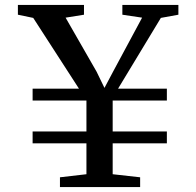

<svg xmlns="http://www.w3.org/2000/svg" viewBox="-20 -763 800 783"><path d="M302 -401.5 115.5 -690 53 -703V-743H322.5V-703L247.5 -691L374 -470.5L406 -404.5L441.5 -471.5L559.5 -691L479 -703V-743H707.5V-703L636 -690L461.5 -401.5H660.5V-353H439.5V-227H660.5V-178.5H439.5V-52.5L551.5 -40V0H224.5V-40L332.5 -52.5V-178.5H113V-227H332.5V-353H113V-401.5Z"/></svg>

Font: Merriweather 48pt Medium
Style: Regular
Weight: 500
Version: Version 2.100